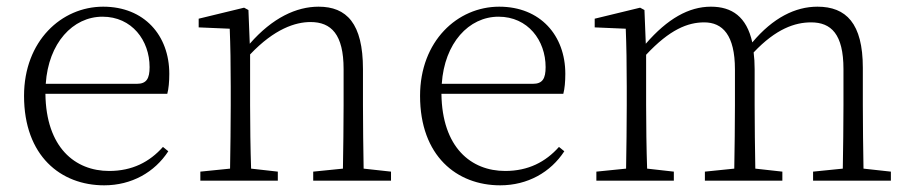

<svg xmlns="http://www.w3.org/2000/svg" viewBox="-20 -541 2723 575"><path d="M117 -290C125 -412 198 -491 287 -491C375 -491 428 -420 428 -340C428 -306 419 -290 390 -290ZM481 -260C485 -275 487 -296 487 -320C487 -435 412 -521 289 -521C164 -521 52 -418 52 -254C52 -74 162 14 292 14C374 14 443 -25 484 -88L468 -101C428 -56 376 -29 307 -29C205 -29 118 -99 116 -260Z M1069 -36C1068 -90 1067 -171 1067 -226V-334C1067 -471 1018 -521 934 -521C868 -521 796 -488 728 -410L724 -511L711 -518L575 -485V-459L668 -455C670 -405 671 -349 671 -281V-226C671 -173 670 -91 669 -36L580 -27V0H812V-27L732 -36C730 -91 729 -172 729 -226V-378C802 -455 865 -475 910 -475C972 -475 1009 -438 1009 -334V-226C1009 -171 1008 -91 1007 -36L918 -27V0H1151V-27Z M1303 -290C1311 -412 1384 -491 1473 -491C1561 -491 1614 -420 1614 -340C1614 -306 1605 -290 1576 -290ZM1667 -260C1671 -275 1673 -296 1673 -320C1673 -435 1598 -521 1475 -521C1350 -521 1238 -418 1238 -254C1238 -74 1348 14 1478 14C1560 14 1629 -25 1670 -88L1654 -101C1614 -56 1562 -29 1493 -29C1391 -29 1304 -99 1302 -260Z M2566 -36C2565 -90 2564 -171 2564 -226V-338C2564 -471 2514 -521 2428 -521C2362 -521 2295 -488 2233 -414C2216 -491 2172 -521 2109 -521C2043 -521 1979 -485 1914 -410L1910 -511L1897 -518L1761 -485V-459L1854 -455C1856 -405 1857 -349 1857 -281V-226C1857 -173 1856 -91 1855 -36L1766 -27V0H1998V-27L1918 -36C1916 -91 1915 -172 1915 -226V-377C1986 -453 2040 -474 2089 -474C2144 -474 2181 -436 2181 -333V-226C2181 -171 2180 -91 2179 -36L2091 -27V0H2323V-27L2242 -36C2241 -90 2240 -171 2240 -226V-334C2240 -352 2239 -369 2237 -384C2304 -455 2361 -474 2409 -474C2469 -474 2506 -439 2506 -334V-226C2506 -171 2505 -91 2504 -36L2415 -27V0H2648V-27Z"/></svg>

Font: Noto Serif CJK KR ExtraLight
Style: Regular
Weight: 250
Designer: Ryoko NISHIZUKA 西塚涼子 (kana & ideographs); Frank Grießhammer (Latin, Greek & Cyrillic); Wenlong ZHANG 张文龙 (bopomofo); San
Foundry: Adobe Systems Incorporated
Version: Version 1.000;PS 1;hotconv 16.6.53;makeotf.lib2.5.65590